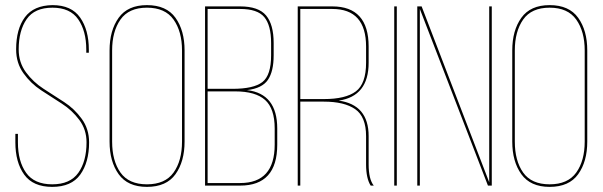

<svg xmlns="http://www.w3.org/2000/svg" viewBox="-20 -725 2354 750"><path d="M185 -705Q259 -705 293 -656.5Q327 -608 327 -531V-519H317V-531Q317 -604 285.5 -649.5Q254 -695 185 -695Q115 -695 84 -650Q53 -605 53 -532Q53 -481 81.5 -442.5Q110 -404 150.5 -378Q191 -352 231 -326Q271 -300 299.5 -260.5Q328 -221 328 -169Q328 -91 293.5 -43Q259 5 184 5Q109 5 74.5 -43Q40 -91 40 -169V-202H50V-169Q50 -95 82 -50Q114 -5 184 -5Q254 -5 286 -50Q318 -95 318 -169Q318 -219 289.5 -257Q261 -295 221 -320.5Q181 -346 140.5 -372.5Q100 -399 71.5 -439Q43 -479 43 -532Q43 -612 77.5 -658Q112 -704 185 -705Z M408 -172V-528Q408 -606 443.5 -655.5Q479 -705 554 -705Q630 -705 665.5 -655.5Q701 -606 701 -528V-172Q701 -94 665.5 -44.5Q630 5 554 5Q479 5 443.5 -44.5Q408 -94 408 -172ZM418 -528V-172Q418 -97 450.5 -51Q483 -5 554 -5Q625 -5 658 -51Q691 -97 691 -172V-528Q691 -602 658 -648.5Q625 -695 554 -695Q483 -695 450.5 -648.5Q418 -602 418 -528Z M781 -700H918Q990 -700 1019.5 -664.5Q1049 -629 1049 -557V-509Q1049 -446 1026.5 -413Q1004 -380 945 -373Q1063 -359 1063 -223V-160Q1063 0 918 0H781ZM791 -378H888Q971 -378 1005 -404.5Q1039 -431 1039 -509V-557Q1039 -626 1012.5 -658Q986 -690 918 -690H791ZM791 -10H918Q1053 -10 1053 -160V-223Q1053 -301 1015.5 -334.5Q978 -368 899 -368H791Z M1143 -700H1278Q1420 -700 1420 -543V-480Q1420 -349 1303 -332Q1420 -316 1420 -193V-83Q1420 -25 1440 0H1428Q1410 -28 1410 -83V-193Q1410 -269 1367.5 -298.5Q1325 -328 1245 -328H1153V0H1143ZM1153 -338H1245Q1330 -338 1370 -368Q1410 -398 1410 -480V-543Q1410 -690 1278 -690H1153Z M1520 -700H1530V0H1520Z M1620 -690V0H1610V-700H1627L1891 -13V-700H1901V0H1886Z M1981 -172V-528Q1981 -606 2016.5 -655.5Q2052 -705 2127 -705Q2203 -705 2238.5 -655.5Q2274 -606 2274 -528V-172Q2274 -94 2238.5 -44.5Q2203 5 2127 5Q2052 5 2016.5 -44.5Q1981 -94 1981 -172ZM1991 -528V-172Q1991 -97 2023.5 -51Q2056 -5 2127 -5Q2198 -5 2231 -51Q2264 -97 2264 -172V-528Q2264 -602 2231 -648.5Q2198 -695 2127 -695Q2056 -695 2023.5 -648.5Q1991 -602 1991 -528Z"/></svg>

Font: Bebas Neue Thin
Style: Regular
Weight: 200
Designer: Ryoichi Tsunekawa
Foundry: Ryoichi Tsunekawa
Version: Version 1.003;PS 001.003;hotconv 1.0.70;makeotf.lib2.5.58329